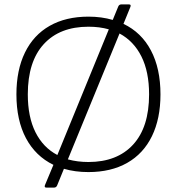

<svg xmlns="http://www.w3.org/2000/svg" viewBox="-20 -771 808 877"><path d="M713 -340Q713 -229 674 -149Q635 -69 561 -27Q487 15 384 15Q323 15 272 0L241 76Q237 86 226 86H193Q180 86 186 73L224 -18Q142 -58 98.5 -140Q55 -222 55 -340Q55 -451 94 -531Q133 -611 207 -653Q281 -695 384 -695Q444 -695 495 -680L520 -741Q524 -751 535 -751H568Q581 -751 575 -738L544 -662Q626 -623 669.5 -540.5Q713 -458 713 -340ZM242 -63 477 -637Q435 -649 384 -649Q253 -649 180 -569.5Q107 -490 107 -340Q107 -237 142 -167Q177 -97 242 -63ZM661 -340Q661 -443 626 -513Q591 -583 526 -618L290 -43Q334 -31 384 -31Q515 -31 588 -110.5Q661 -190 661 -340Z"/></svg>

Font: Mitr ExtraLight
Style: Regular
Weight: 275
Designer: Thanarat Vachiruckul
Foundry: Cadson Demak Co.,Ltd.
Version: Version 1.001